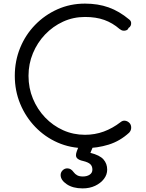

<svg xmlns="http://www.w3.org/2000/svg" viewBox="-20 -811 811 1064"><path d="M451 10Q370 10 299.5 -21Q229 -52 175.5 -107.5Q122 -163 92 -235.5Q62 -308 62 -391Q62 -473 91.5 -545.5Q121 -618 174.5 -673Q228 -728 298.5 -759.5Q369 -791 451 -791Q523 -791 582 -770Q641 -749 696 -703Q705 -696 706.5 -686.5Q708 -677 704 -668.5Q700 -660 692 -656Q690 -648 682 -644Q674 -640 663.5 -641Q653 -642 643 -650Q604 -684 558 -700.5Q512 -717 451 -717Q386 -717 329.5 -691Q273 -665 230 -620Q187 -575 162.5 -516Q138 -457 138 -391Q138 -323 162.5 -264Q187 -205 230 -160Q273 -115 329.5 -89.5Q386 -64 451 -64Q506 -64 555 -82Q604 -100 648 -134Q660 -144 673.5 -142Q687 -140 697 -130Q707 -120 707 -104Q707 -96 704.5 -89.5Q702 -83 696 -76Q645 -29 582 -9.5Q519 10 451 10ZM438 233Q384 233 350 210Q316 187 316 159Q316 144 327 133Q338 122 353 122Q364 122 372.5 127.5Q381 133 388 143Q396 154 408 160.5Q420 167 439 167Q462 167 477 157Q492 147 492 129Q492 110 480.5 99Q469 88 440 81Q416 76 406 64.5Q396 53 406 26L422 -15Q427 -29 437.5 -37Q448 -45 466 -45Q485 -45 494.5 -31.5Q504 -18 496 0L481 36Q533 49 553.5 72.5Q574 96 574 129Q574 157 556 180.5Q538 204 507.5 218.5Q477 233 438 233Z"/></svg>

Font: Comfortaa
Style: Regular
Weight: 400
Designer: Johan Aakerlund
Foundry: Johan Aakerlund
Version: Version 3.104; ttfautohint (v1.8.1.43-b0c9)